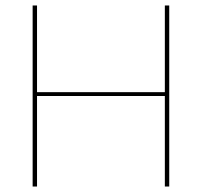

<svg xmlns="http://www.w3.org/2000/svg" viewBox="-20 -680 736 700"><path d="M597 -660V0H581V-660ZM115 -660V0H99V-660ZM590 -344V-330H107V-344Z"/></svg>

Font: Work Sans Thin
Style: Regular
Weight: 250
Designer: Wei Huang
Foundry: Wei Huang
Version: Version 2.012